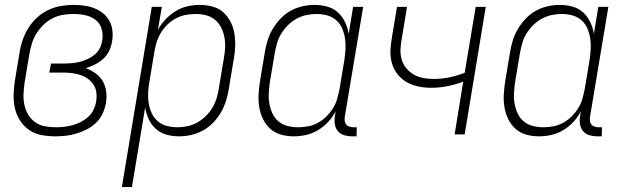

<svg xmlns="http://www.w3.org/2000/svg" viewBox="-20 -548 2540 783"><path d="M206 8Q178 8 150 3Q122 -2 100 -17Q78 -32 63 -54.5Q48 -77 41.5 -103.5Q35 -130 35.5 -158.5Q36 -187 40 -215L60 -335Q64 -361 73 -386.5Q82 -412 96.5 -435Q111 -458 132 -477Q153 -496 177.5 -507.5Q202 -519 228 -523.5Q254 -528 280 -528Q302 -528 323.5 -525Q345 -522 364.5 -514.5Q384 -507 400 -494Q416 -481 426 -463Q436 -445 438.5 -423Q441 -401 437 -379Q434 -360 425.5 -341.5Q417 -323 402 -309Q387 -295 368 -285.5Q349 -276 330 -270Q351 -262 369.5 -249Q388 -236 399 -217Q410 -198 413 -174.5Q416 -151 412 -127Q408 -106 398.5 -85Q389 -64 372.5 -48Q356 -32 335 -21Q314 -10 292.5 -3.5Q271 3 249.5 5.5Q228 8 206 8ZM208 -29Q225 -29 242 -31Q259 -33 276 -37.5Q293 -42 309.5 -50.5Q326 -59 339.5 -71Q353 -83 361 -99.5Q369 -116 372 -133Q375 -152 373 -170Q371 -188 361.5 -202.5Q352 -217 338 -227Q324 -237 307 -242.5Q290 -248 272 -250Q254 -252 235 -252H181L188 -289H242Q258 -289 274 -290.5Q290 -292 306 -296Q322 -300 338 -307.5Q354 -315 367 -326Q380 -337 387.5 -352.5Q395 -368 397 -384Q401 -409 394 -431.5Q387 -454 369 -467.5Q351 -481 327.5 -486Q304 -491 280 -491Q258 -491 236.5 -487.5Q215 -484 194.5 -473.5Q174 -463 157.5 -447Q141 -431 129 -412Q117 -393 110.5 -372Q104 -351 100 -329L80 -209Q77 -187 76 -164Q75 -141 79.5 -120Q84 -99 95 -80.5Q106 -62 123.5 -49.5Q141 -37 163 -33Q185 -29 208 -29Z M477 215 599 -520H640L624 -426Q636 -449 655 -469Q674 -489 697 -503Q720 -517 745.5 -522.5Q771 -528 795 -528Q822 -528 847.5 -521Q873 -514 891 -497.5Q909 -481 920.5 -458.5Q932 -436 936 -410.5Q940 -385 939 -358Q938 -331 933 -305L913 -185Q909 -160 901.5 -136Q894 -112 881 -89.5Q868 -67 849 -47.5Q830 -28 807 -15.5Q784 -3 759 2.5Q734 8 710 8Q683 8 658.5 1Q634 -6 615.5 -22.5Q597 -39 586.5 -62Q576 -85 572 -110L518 215ZM704 -29Q724 -29 745 -33.5Q766 -38 784.5 -48.5Q803 -59 819.5 -75Q836 -91 847 -110Q858 -129 864 -149.5Q870 -170 873 -191L893 -311Q897 -333 898 -354.5Q899 -376 895 -397Q891 -418 881.5 -436.5Q872 -455 856 -468Q840 -481 819.5 -486Q799 -491 777 -491Q757 -491 736.5 -487Q716 -483 696.5 -472.5Q677 -462 661.5 -446.5Q646 -431 635 -412.5Q624 -394 618 -373.5Q612 -353 609 -333L589 -213Q585 -191 584 -169Q583 -147 586.5 -126Q590 -105 599 -86Q608 -67 623.5 -53.5Q639 -40 660 -34.5Q681 -29 704 -29Z M1178 8Q1151 8 1126 1Q1101 -6 1082.5 -22.5Q1064 -39 1053 -61.5Q1042 -84 1037.5 -109.5Q1033 -135 1034.5 -162Q1036 -189 1040 -215L1060 -335Q1064 -360 1071.5 -384Q1079 -408 1092.5 -430.5Q1106 -453 1124.5 -472.5Q1143 -492 1166 -504.5Q1189 -517 1214 -522.5Q1239 -528 1263 -528Q1290 -528 1315 -521Q1340 -514 1358 -497.5Q1376 -481 1387 -458Q1398 -435 1402 -410L1420 -520H1461L1386 -71Q1385 -62 1386 -54Q1387 -46 1392 -40Q1397 -34 1405.5 -31.5Q1414 -29 1422 -29H1435L1434 8H1415Q1399 8 1384 3.5Q1369 -1 1359 -12Q1349 -23 1346 -39Q1343 -55 1345 -71L1349 -94Q1337 -71 1318.5 -51Q1300 -31 1276.5 -17Q1253 -3 1227.5 2.5Q1202 8 1178 8ZM1197 -29Q1217 -29 1237.5 -33Q1258 -37 1277 -47.5Q1296 -58 1311.5 -73.5Q1327 -89 1338.5 -107.5Q1350 -126 1355.5 -146.5Q1361 -167 1365 -187L1385 -307Q1388 -329 1389 -351Q1390 -373 1386.5 -394Q1383 -415 1374.5 -434Q1366 -453 1350 -466.5Q1334 -480 1313.5 -485.5Q1293 -491 1270 -491Q1250 -491 1229 -486.5Q1208 -482 1189 -471.5Q1170 -461 1154 -445Q1138 -429 1126.5 -410Q1115 -391 1109.5 -370.5Q1104 -350 1100 -329L1080 -209Q1077 -187 1076 -165.5Q1075 -144 1079 -123Q1083 -102 1092 -83.5Q1101 -65 1117 -52Q1133 -39 1154 -34Q1175 -29 1197 -29Z M1834 0 1869 -215Q1837 -203 1804 -196.5Q1771 -190 1738 -190Q1711 -190 1685 -195.5Q1659 -201 1637 -214Q1615 -227 1599.5 -247.5Q1584 -268 1577.5 -293Q1571 -318 1572.5 -345.5Q1574 -373 1579 -400L1599 -520H1640L1619 -394Q1615 -372 1613.5 -350Q1612 -328 1617.5 -307.5Q1623 -287 1636 -271Q1649 -255 1666.5 -244.5Q1684 -234 1705.5 -230Q1727 -226 1749 -226Q1781 -226 1812.5 -232.5Q1844 -239 1875 -251L1920 -520H1961L1875 0Z M2178 8Q2151 8 2126 1Q2101 -6 2082.5 -22.5Q2064 -39 2053 -61.5Q2042 -84 2037.5 -109.5Q2033 -135 2034.5 -162Q2036 -189 2040 -215L2060 -335Q2064 -360 2071.5 -384Q2079 -408 2092.5 -430.5Q2106 -453 2124.5 -472.5Q2143 -492 2166 -504.5Q2189 -517 2214 -522.5Q2239 -528 2263 -528Q2290 -528 2315 -521Q2340 -514 2358 -497.5Q2376 -481 2387 -458Q2398 -435 2402 -410L2420 -520H2461L2386 -71Q2385 -62 2386 -54Q2387 -46 2392 -40Q2397 -34 2405.5 -31.5Q2414 -29 2422 -29H2435L2434 8H2415Q2399 8 2384 3.5Q2369 -1 2359 -12Q2349 -23 2346 -39Q2343 -55 2345 -71L2349 -94Q2337 -71 2318.5 -51Q2300 -31 2276.5 -17Q2253 -3 2227.5 2.5Q2202 8 2178 8ZM2197 -29Q2217 -29 2237.5 -33Q2258 -37 2277 -47.5Q2296 -58 2311.5 -73.5Q2327 -89 2338.5 -107.5Q2350 -126 2355.5 -146.5Q2361 -167 2365 -187L2385 -307Q2388 -329 2389 -351Q2390 -373 2386.5 -394Q2383 -415 2374.5 -434Q2366 -453 2350 -466.5Q2334 -480 2313.5 -485.5Q2293 -491 2270 -491Q2250 -491 2229 -486.5Q2208 -482 2189 -471.5Q2170 -461 2154 -445Q2138 -429 2126.5 -410Q2115 -391 2109.5 -370.5Q2104 -350 2100 -329L2080 -209Q2077 -187 2076 -165.5Q2075 -144 2079 -123Q2083 -102 2092 -83.5Q2101 -65 2117 -52Q2133 -39 2154 -34Q2175 -29 2197 -29Z"/></svg>

Font: Iosevka Curly Extralight
Style: Italic
Weight: 200
Italic angle: -9°
Monospace: yes
Designer: Belleve Invis
Foundry: Belleve Invis
Version: Version 22.1.2; ttfautohint (v1.8.4)